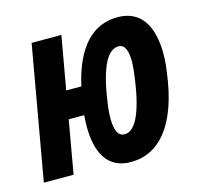

<svg xmlns="http://www.w3.org/2000/svg" viewBox="-84 -618 754 719"><g transform="rotate(-15 293.0 -258.5)"><path d="M339.4 9.8C447.8 9.8 529.8 -79.6 555.2 -278.8C559.1 -303.7 561 -327.6 561 -350.1C561 -456.1 522 -527.3 429.7 -527.3C334.5 -527.3 265.1 -458.5 232.4 -312H173.8L210 -517.6H94.7L3.4 0H118.7L154.8 -205.1H214.8C213.4 -189.9 212.9 -174.8 212.9 -160.6C212.9 -59.6 249 9.8 339.4 9.8ZM343.3 -96.7C314.9 -96.7 306.6 -127.9 306.6 -167.5C306.6 -187 308.6 -210 312 -230.5C332 -372.1 366.7 -420.9 405.3 -420.9C431.2 -420.9 439.5 -391.6 439.5 -354.5C439.5 -333 436.5 -307.6 433.1 -285.6C413.1 -141.6 377.4 -96.7 343.3 -96.7Z"/></g></svg>

Font: Cascadia Mono PL SemiBold
Style: Italic
Weight: 600
Italic angle: -10°
Monospace: yes
Designer: Aaron Bell
Foundry: Saja Typeworks
Version: Version 2404.023